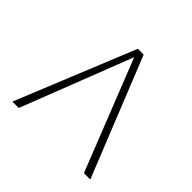

<svg xmlns="http://www.w3.org/2000/svg" viewBox="-161 -830 1002 1002"><g transform="rotate(45 339.5 -329.0)"><path d="M52 0 320 -658H363L627 0H580L326 -643H349L99 0Z"/></g></svg>

Font: Ysabeau Office ExtraLight
Style: Regular
Weight: 250
Designer: Christian Thalmann (Catharsis Fonts)
Version: Version 2.001;gftools[0.9.30]; featfreeze: tnum,lnum,ss02